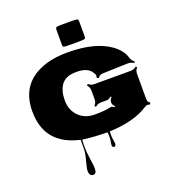

<svg xmlns="http://www.w3.org/2000/svg" viewBox="-199 -1047 1371 1499"><g transform="rotate(-20 486.0 -297.5)"><path d="M562.5 -720.2H492.7Q449.2 -720.2 441.2 -723.4Q433.1 -726.6 433.1 -748V-862.3Q433.1 -883.8 441.4 -887.2Q449.7 -890.6 492.7 -890.6H562.5Q605.5 -890.6 614 -887.2Q622.6 -883.8 622.6 -862.3V-748Q622.6 -726.6 614.3 -723.4Q606 -720.2 562.5 -720.2ZM659.2 -151.4Q640.6 -166 640.6 -185.5V-189.5Q640.6 -209 658.2 -226.6L651.4 -232.9Q633.8 -215.3 614.7 -215.3H567.4Q537.6 -215.3 518.6 -196.3L508.3 -206.5Q527.8 -226.1 527.8 -254.9V-327.1Q527.8 -356.4 508.3 -376L518.6 -385.7Q537.1 -367.2 567.4 -367.2H867.2Q897.5 -367.2 916 -385.7L925.3 -376Q906.7 -357.4 906.7 -327.1V-122.6Q906.7 -107.4 910.9 -98.4Q915 -89.4 927.7 -82.5L919.9 -68.4Q911.1 -72.8 900.1 -72.8Q889.2 -72.8 875 -63.5Q761.7 12.2 552.7 21.5V68.4L560.5 122.6Q560.5 134.3 555.7 140.6Q550.8 147 544.7 147Q538.6 147 533.7 141.1Q528.8 135.3 528.8 129.6Q528.8 124 530.8 114.3Q536.6 84 536.6 52.7Q536.6 21.5 532.2 21.5Q436.5 21.5 331.1 8.3Q326.7 6.8 326.7 60.5Q326.7 114.3 335.7 171.4Q344.7 228.5 344.7 251Q344.7 296.4 316.9 296.4Q303.7 296.4 294.2 286.1Q284.7 275.9 284.7 253.2Q284.7 230.5 300.8 172.1Q316.9 113.8 316.9 81.1V4.9Q38.1 -57.6 38.1 -331.5Q38.1 -540 210 -623Q309.1 -671.4 452.1 -671.4Q683.1 -671.4 806.6 -581.1Q873.5 -532.2 892.1 -469.7Q900.9 -440.4 923.3 -424.8L916 -415Q896 -429.7 863.3 -429.7L657.2 -422.9Q626.5 -420.9 615.7 -399.4L599.6 -407.2Q603.5 -415.5 603.5 -426.3Q603.5 -437 586.9 -459.2Q570.3 -481.4 541.3 -492.9Q512.2 -504.4 464.6 -504.4Q417 -504.4 387.2 -490.7Q357.4 -477.1 339.8 -453.1Q305.7 -404.8 305.7 -325.2Q305.7 -245.6 356.7 -194.1Q407.7 -142.6 490.2 -142.6Q572.8 -142.6 615.7 -153.3Q623.5 -155.3 630.9 -155.3Q638.2 -155.3 653.3 -143.6Z"/></g></svg>

Font: Nosifer
Style: Regular
Weight: 400
Version: Version 001.002